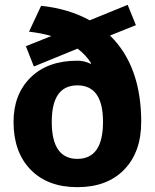

<svg xmlns="http://www.w3.org/2000/svg" viewBox="-20 -764 640 794"><path d="M406 -260Q406 -411 300 -411Q194 -411 194 -260Q194 -107 300 -107Q406 -107 406 -260ZM351 -680 508 -744 542 -660 435 -617Q564 -491 564 -260Q564 -135 493.5 -62.5Q423 10 300 10Q177 10 106.5 -62.5Q36 -135 36 -260Q36 -374 106.5 -443.5Q177 -513 300 -513Q329 -513 355 -500L357 -502Q337 -535 301 -563L120 -489L87 -573L192 -615Q152 -627 100 -633L150 -740Q264 -728 351 -680Z"/></svg>

Font: Mplus 1p ExtraBold
Style: Regular
Weight: 800
Version: Version 1.061